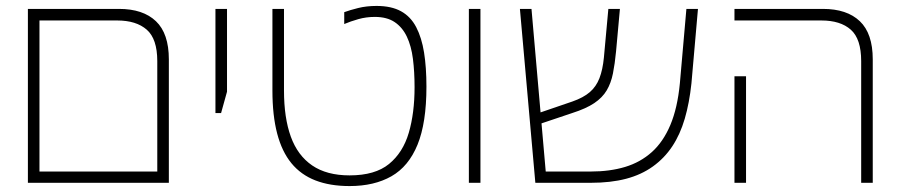

<svg xmlns="http://www.w3.org/2000/svg" viewBox="-20 -616 3045 647"><path d="M74 0V-586H381Q462 -586 505.5 -544.5Q549 -503 549 -416V0ZM113 -38H510V-410Q510 -485 474.5 -516Q439 -547 375 -547H113Z M706 -235V-586H745V-307L725 -235Z M1158 11Q1092 11 1043 -8Q994 -27 962 -66Q930 -105 914 -166Q898 -227 898 -311V-586H937V-311Q937 -219 960 -155.5Q983 -92 1032 -58.5Q1081 -25 1158 -25Q1244 -25 1291 -63.5Q1338 -102 1357.5 -168.5Q1377 -235 1377 -322Q1377 -374 1371.5 -417.5Q1366 -461 1351 -492.5Q1336 -524 1310 -541.5Q1284 -559 1243 -559Q1214 -559 1187.5 -551.5Q1161 -544 1140 -535V-575Q1159 -582 1187 -589Q1215 -596 1249 -596Q1299 -596 1331.5 -578Q1364 -560 1382.5 -524.5Q1401 -489 1409 -439Q1417 -389 1417 -324Q1417 -202 1387 -128.5Q1357 -55 1299 -22Q1241 11 1158 11Z M1560 0V-586H1599V0Z M1784 0 1732 -586H1771L1819 -38H1971Q2035 -38 2086.5 -53.5Q2138 -69 2176.5 -103.5Q2215 -138 2239 -195Q2263 -252 2271 -335L2293 -586H2332L2310 -335Q2303 -269 2287.5 -216Q2272 -163 2245.5 -123Q2219 -83 2180 -55Q2141 -27 2089.5 -13.5Q2038 0 1971 0ZM1798 -198 1795 -235 1909 -274Q1946 -287 1967.5 -305.5Q1989 -324 2000 -352.5Q2011 -381 2015 -422L2030 -586H2069L2056 -443Q2052 -401 2045.5 -368.5Q2039 -336 2024.5 -311.5Q2010 -287 1982.5 -268.5Q1955 -250 1908 -235Z M2882 0V-410Q2882 -485 2847 -516Q2812 -547 2748 -547H2455V-586H2753Q2834 -586 2877.5 -544.5Q2921 -503 2921 -416V0ZM2455 0V-359H2494V0Z"/></svg>

Font: Noto Sans Hebrew ExtraLight
Style: Regular
Weight: 250
Designer: Monotype Design Team
Foundry: Monotype Imaging Inc.
Version: Version 2.003